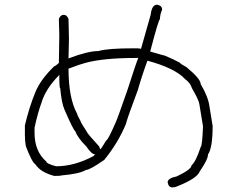

<svg xmlns="http://www.w3.org/2000/svg" viewBox="-20 -647 1040 817"><path d="M648.4 -627Q669.9 -623.5 669.9 -605.5Q661.6 -588.9 660.2 -564.5Q654.8 -564.5 619.1 -427.7Q678.7 -410.2 681.6 -410.2Q716.8 -395.5 744.1 -380.9Q751 -373 773.4 -361.3Q834 -311.5 834 -289.1Q865.7 -235.4 871.1 -195.3Q884.8 -115.2 884.8 -111.3Q884.8 -17.6 865.2 9.8Q865.2 31.2 830.1 82Q819.3 112.3 732.4 146.5Q723.6 150.4 712.9 150.4Q697.3 150.4 693.4 128.9Q693.4 111.3 732.4 103.5Q794.9 73.7 794.9 56.6Q813 42 834 -21.5Q840.8 -27.3 843.8 -109.4L828.1 -205.1Q825.2 -222.7 796.9 -271.5Q790 -294.4 767.6 -310.5Q724.1 -357.4 607.4 -388.7Q584 -325.7 566.4 -263.7Q521.5 -144 515.6 -119.1Q482.9 -39.6 423.8 33.2Q362.3 76.2 345.7 76.2Q319.3 92.8 240.2 99.6Q240.2 101.6 210.9 101.6Q153.3 86.4 130.9 52.7Q115.7 43.5 89.8 -25.4Q85.9 -46.9 85.9 -74.2V-113.3Q104 -190.4 130.9 -255.9Q153.3 -309.6 210.9 -365.2Q215.3 -365.2 230.5 -378.9Q230.5 -411.1 232.4 -496.1Q230.5 -547.4 230.5 -566.4Q236.8 -584 252 -584Q264.2 -584 271.5 -566.4Q273.4 -503.4 273.4 -482.4Q273.4 -464.8 271.5 -398.4Q353 -429.7 398.4 -429.7Q437 -441.4 546.9 -441.4H566.4L580.1 -439.5L621.1 -584Q626 -627 648.4 -627ZM271.5 -355.5Q271.5 -229 308.6 -162.1Q308.6 -157.2 322.3 -132.8Q322.3 -127.4 349.6 -85.9Q349.6 -81.1 402.3 -23.4Q406.2 -13.2 406.2 -11.7Q409.7 -11.7 431.6 -48.8Q439.5 -50.8 472.7 -127Q478.5 -138.2 521.5 -261.7Q560.5 -382.8 568.4 -400.4H558.6Q418.9 -400.4 341.8 -378.9Q318.8 -373 273.4 -355.5ZM127 -82Q127 -2.4 177.7 41Q177.7 49.8 218.8 60.5Q296.4 60.5 377 17.6L384.8 9.8Q369.6 9.8 347.7 -23.4Q310.5 -60.5 300.8 -87.9Q292 -93.3 253.9 -181.6Q241.7 -210.4 236.3 -271.5Q232.9 -271.5 232.4 -304.7V-328.1Q174.3 -270 156.2 -209Q140.6 -166.5 127 -103.5Z"/></svg>

Font: CEF Fonts CJK
Style: Regular
Weight: 400
Designer: PartyBoss (派对大魔王)
Version: Release 2.25